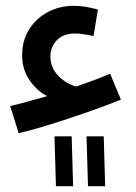

<svg xmlns="http://www.w3.org/2000/svg" viewBox="-20 -399 468 659"><path d="M44 58 15 -35Q41 -41 73.5 -50Q106 -59 142 -69Q108 -86 82 -123Q56 -160 56 -209Q56 -261 80.5 -299Q105 -337 145 -358Q185 -379 233 -379Q254 -379 275 -375.5Q296 -372 316 -366L301 -275Q285 -279 268 -281.5Q251 -284 238 -284Q197 -284 175 -261Q153 -238 153 -205Q153 -167 180 -139Q207 -111 242 -102Q271 -112 300.5 -123Q330 -134 358 -146L395 -57Q363 -44 317.5 -27.5Q272 -11 222.5 5.5Q173 22 126.5 36Q80 50 44 58ZM282 240 277 69H336L341 240ZM172 240 167 69H226L231 240Z"/></svg>

Font: Noto Sans Arabic Med
Style: Regular
Weight: 500
Designer: Monotype Design Team, Nadine Chahine, Nizar Qandah and Khaled Hosny
Foundry: Monotype Imaging Inc.
Version: Version 2.012; ttfautohint (v1.8.4.7-5d5b)